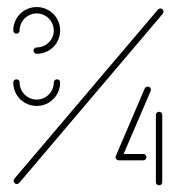

<svg xmlns="http://www.w3.org/2000/svg" viewBox="-20 -539 515 558"><path d="M145.6 -308.5Q149.6 -308.5 152.2 -305.9Q154.8 -303.3 154.8 -299.3Q154.8 -280.7 145.7 -265Q136.7 -249.3 120.9 -240.2Q105.2 -231.1 86.7 -231.1Q68.1 -231.1 52.4 -240.2Q36.7 -249.3 27.6 -265Q18.5 -280.7 18.5 -299.3Q18.5 -303.3 21.3 -305.9Q24.1 -308.5 27.8 -308.5Q31.9 -308.5 34.4 -305.9Q37 -303.3 37 -299.3Q37 -285.9 43.7 -274.4Q50.4 -263 61.9 -256.3Q73.3 -249.6 86.7 -249.6Q100 -249.6 111.5 -256.3Q123 -263 129.6 -274.4Q136.3 -285.9 136.3 -299.3Q136.3 -303.3 139.1 -305.9Q141.9 -308.5 145.6 -308.5ZM27.8 -441.1Q24.1 -441.1 21.3 -443.9Q18.5 -446.7 18.5 -450.4Q18.5 -468.9 27.6 -484.6Q36.7 -500.4 52.4 -509.4Q68.1 -518.5 86.7 -518.5Q105.2 -518.5 120.9 -509.4Q136.7 -500.4 145.7 -484.6Q154.8 -468.9 154.8 -450.4Q154.8 -431.9 145.7 -416.3Q136.7 -400.7 120.9 -391.7Q105.2 -382.6 86.7 -382.6Q83 -382.6 80.2 -385.4Q77.4 -388.1 77.4 -391.9Q77.4 -395.9 80.2 -398.5Q83 -401.1 86.7 -401.1Q100 -401.1 111.5 -407.8Q123 -414.4 129.6 -425.7Q136.3 -437 136.3 -450.4Q136.3 -463.7 129.6 -475.2Q123 -486.7 111.5 -493.3Q100 -500 86.7 -500Q73.3 -500 61.9 -493.3Q50.4 -486.7 43.7 -475.2Q37 -463.7 37 -450.4Q37 -446.7 34.4 -443.9Q31.9 -441.1 27.8 -441.1ZM445.9 -514.4Q450 -514.4 452.6 -511.9Q455.2 -509.3 455.2 -505.2Q455.2 -501.9 453.3 -499.3L35.2 -6.7Q31.9 -4.1 28.9 -4.1Q25.2 -4.1 22.4 -6.9Q19.6 -9.6 19.6 -13.3Q19.6 -16.7 21.5 -19.3L439.6 -511.9Q443 -514.4 445.9 -514.4ZM405.6 -82.2Q405.6 -78.5 403 -75.7Q400.4 -73 396.3 -73H324.8V-91.5H396.3Q400.4 -91.5 403 -88.9Q405.6 -86.3 405.6 -82.2ZM442.2 -214.1Q446.3 -214.1 448.9 -211.5Q451.5 -208.9 451.5 -204.8V-9.6Q451.5 -5.9 448.9 -3.1Q446.3 -0.4 442.2 -0.4Q438.5 -0.4 435.7 -3.1Q433 -5.9 433 -9.6V-204.8Q433 -208.9 435.7 -211.5Q438.5 -214.1 442.2 -214.1ZM325.2 -73Q321.5 -73 318.7 -75.7Q315.9 -78.5 315.9 -82.2Q315.9 -83.7 316.7 -85.9L400.7 -282.2Q401.9 -284.4 404.3 -285.9Q406.7 -287.4 409.3 -287.4Q413.3 -287.4 415.9 -284.8Q418.5 -282.2 418.5 -278.1Q418.5 -276.7 417.8 -274.4L333.7 -78.5Q332.6 -75.9 330.2 -74.4Q327.8 -73 325.2 -73Z"/></svg>

Font: 26F Galaxy Hebrew Hairline
Style: Regular
Weight: 50
Designer: C₂₉H₂₅N₃O₅
Version: Version 1.000